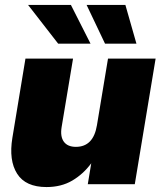

<svg xmlns="http://www.w3.org/2000/svg" viewBox="-20 -756 659 788"><path d="M170.9 11.7Q85 11.7 50.3 -43Q15.6 -97.7 30.8 -190.4L84.5 -515.6H279.8L232.9 -234.4Q226.6 -195.8 241.9 -174.6Q257.3 -153.3 291.5 -153.3Q363.3 -153.3 377.9 -242.2L423.3 -515.6H618.7L533.2 0H340.3L354.5 -85.9Q321.8 -41.5 276.6 -14.9Q231.4 11.7 170.9 11.7ZM218.8 -576.7 95.2 -735.8H271L351.6 -576.7ZM411.1 -576.7 335.4 -735.8H494.6L540 -576.7Z"/></svg>

Font: Inter Display Black
Style: Italic
Weight: 900
Italic angle: -9.39999°
Designer: Rasmus Andersson
Foundry: rsms
Version: Version 4.000;git-a52131595